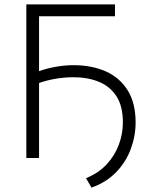

<svg xmlns="http://www.w3.org/2000/svg" viewBox="-20 -720 678 875"><path d="M100 0V-700H504V-646H158V0ZM397 135 372 92Q429 69 466.2 28.8Q503.5 -11.5 521.8 -61.2Q540 -111 540 -162Q540 -236 510.8 -281.2Q481.5 -326.5 430.8 -347.2Q380 -368 315 -368Q267 -368 219.2 -358.5Q171.5 -349 122 -328L123 -382Q174 -404 222.5 -413.5Q271 -423 315 -423Q398 -423 461.8 -394.8Q525.5 -366.5 561.8 -308.5Q598 -250.5 598 -162Q598 -100.5 576.2 -41.5Q554.5 17.5 510 64Q465.5 110.5 397 135Z"/></svg>

Font: Geologica Roman Thin
Style: Regular
Weight: 250
Designer: Sindre Bremnes, Frode Helland
Foundry: Monokrom Skriftforlag AS
Version: Version 1.010;gftools[0.9.28]